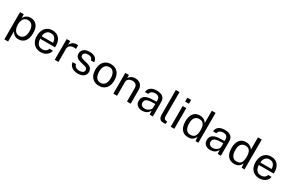

<svg xmlns="http://www.w3.org/2000/svg" viewBox="189 -2362 6229 4142"><g transform="rotate(30 3304.0 -291.0)"><path d="M76.5 161V-517H168.5L169.5 -427Q181.5 -448 203.2 -471.2Q225 -494.5 258.5 -510.8Q292 -527 339.5 -527Q432 -527 490.5 -463Q549 -399 549 -265.5Q549 -132.5 491.5 -61.2Q434 10 332 10Q286 10 253.8 -6.8Q221.5 -23.5 201 -47.5Q180.5 -71.5 169.5 -93.5V161ZM314.5 -62Q378.5 -62 419 -110.8Q459.5 -159.5 459.5 -262.5Q459.5 -350.5 422.5 -402.8Q385.5 -455 314.5 -455Q242.5 -455 205.5 -401.5Q168.5 -348 168.5 -262.5Q168.5 -207 185 -161.5Q201.5 -116 234 -89Q266.5 -62 314.5 -62Z M740 -237Q740 -188 756.2 -148.2Q772.5 -108.5 805.5 -85Q838.5 -61.5 889 -61.5Q938.5 -61.5 974.2 -84.5Q1010 -107.5 1020 -151H1107Q1097.5 -98.5 1065.2 -62.5Q1033 -26.5 987 -8.2Q941 10 890.5 10Q818.5 10 763.5 -21.5Q708.5 -53 677.5 -112Q646.5 -171 646.5 -253.5Q646.5 -335 674.5 -396.5Q702.5 -458 755.5 -492.5Q808.5 -527 884 -527Q993 -527 1051.8 -457.8Q1110.5 -388.5 1110.5 -271V-237ZM740.5 -299.5H1021.5Q1021.5 -366 987.5 -411.5Q953.5 -457 883.5 -457Q835 -457 803 -433.8Q771 -410.5 755.5 -374.2Q740 -338 740.5 -299.5Z M1238.5 0V-517H1326.5V-417.5Q1346 -473 1388.2 -500Q1430.5 -527 1479.5 -527Q1491 -527 1501.8 -525.5Q1512.5 -524 1519 -520.5V-431Q1511.5 -434.5 1499.8 -435.8Q1488 -437 1480 -437Q1418.5 -441 1374.5 -413.5Q1330.5 -386 1330.5 -321.5V0Z M1812 10Q1758 10 1711.8 -7Q1665.5 -24 1635 -59.2Q1604.5 -94.5 1597 -150.5H1681Q1691 -105 1726.8 -82Q1762.5 -59 1811.5 -59Q1864 -59 1896 -78.5Q1928 -98 1928 -138.5Q1928 -193 1859 -209.5L1752 -236Q1689.5 -251 1652.2 -283Q1615 -315 1614.5 -372.5Q1614.5 -440.5 1663.8 -483.8Q1713 -527 1811.5 -527Q1895.5 -527 1947.2 -489Q1999 -451 2001.5 -378.5H1919.5Q1914.5 -415.5 1886.5 -437.2Q1858.5 -459 1810.5 -459Q1761 -459 1730 -439.2Q1699 -419.5 1699 -378Q1699 -350.5 1721.2 -334.8Q1743.5 -319 1786 -308.5L1890 -282.5Q1937.5 -270 1963.8 -247Q1990 -224 2000.5 -196.5Q2011 -169 2011 -143.5Q2011 -72 1958.8 -31Q1906.5 10 1812 10Z M2340 10Q2232.5 10 2167.8 -58.5Q2103 -127 2103 -256.5Q2103 -337.5 2130.5 -398.5Q2158 -459.5 2211 -493.2Q2264 -527 2340.5 -527Q2447 -527 2511.2 -457Q2575.5 -387 2575.5 -256.5Q2575.5 -177.5 2548.8 -117.5Q2522 -57.5 2469.5 -23.8Q2417 10 2340 10ZM2340.5 -63Q2409.5 -63 2446.8 -115.2Q2484 -167.5 2484 -258.5Q2484 -314 2469.2 -358.2Q2454.5 -402.5 2422.8 -428.5Q2391 -454.5 2340.5 -454.5Q2270 -454.5 2232.5 -402.8Q2195 -351 2195 -258.5Q2195 -204 2209.8 -159.5Q2224.5 -115 2256.5 -89Q2288.5 -63 2340.5 -63Z M2698.5 0V-517H2788V-442Q2807 -474.5 2847.5 -499.5Q2888 -524.5 2950 -524.5Q2999 -524.5 3040.2 -505Q3081.5 -485.5 3106.2 -444.2Q3131 -403 3131 -338V0H3038.5V-329Q3038.5 -389.5 3006.8 -418.8Q2975 -448 2924.5 -448Q2889.5 -448 2859 -436.8Q2828.5 -425.5 2809.5 -402.8Q2790.5 -380 2790.5 -345.5V0Z M3419 10Q3343.5 10 3296 -29.5Q3248.5 -69 3248.5 -140Q3248.5 -226 3308.2 -268Q3368 -310 3501 -313L3593 -315.5V-356Q3593 -403.5 3564.5 -431.2Q3536 -459 3476.5 -459Q3432 -458.5 3398 -437.8Q3364 -417 3354.5 -371H3273Q3277 -446.5 3332 -486.8Q3387 -527 3481 -527Q3581.5 -527 3632 -484.5Q3682.5 -442 3682.5 -361V0H3603.5L3596.5 -97Q3566.5 -36.5 3520.5 -13.2Q3474.5 10 3419 10ZM3446.5 -56.5Q3481.5 -56.5 3515 -73Q3548.5 -89.5 3570.8 -115.2Q3593 -141 3593 -170V-258.5L3516.5 -257Q3427.5 -255.5 3382.8 -230.8Q3338 -206 3338 -149Q3338 -105 3368.5 -80.8Q3399 -56.5 3446.5 -56.5Z M3957.5 6.5Q3901.5 6.5 3873.5 -13.2Q3845.5 -33 3836.2 -64.8Q3827 -96.5 3827 -133V-743H3918V-142Q3918 -102.5 3933.2 -83.2Q3948.5 -64 3976 -62L4004 -61.5V-1.5Q3979 6.5 3957.5 6.5Z M4219.5 -722.5V-626.5H4125V-722.5ZM4217 -517V0H4127.5V-517Z M4561 10Q4460 10 4401.2 -59Q4342.5 -128 4342.5 -260.5Q4342.5 -381.5 4395.5 -454.2Q4448.5 -527 4553.5 -527Q4603 -527 4637.8 -511Q4672.5 -495 4693.5 -473.5Q4714.5 -452 4723 -435V-743H4816.5V0H4745.5L4735.5 -106Q4729 -86 4711.2 -58.5Q4693.5 -31 4657.5 -10.5Q4621.5 10 4561 10ZM4577.5 -61Q4655.5 -61 4689.2 -108.8Q4723 -156.5 4723 -265Q4722 -355.5 4689 -405.2Q4656 -455 4579 -455Q4515.5 -455 4475.5 -409.8Q4435.5 -364.5 4435.5 -265Q4435.5 -168 4471.5 -114.5Q4507.5 -61 4577.5 -61Z M5114 10Q5038.5 10 4991 -29.5Q4943.5 -69 4943.5 -140Q4943.5 -226 5003.2 -268Q5063 -310 5196 -313L5288 -315.5V-356Q5288 -403.5 5259.5 -431.2Q5231 -459 5171.5 -459Q5127 -458.5 5093 -437.8Q5059 -417 5049.5 -371H4968Q4972 -446.5 5027 -486.8Q5082 -527 5176 -527Q5276.5 -527 5327 -484.5Q5377.5 -442 5377.5 -361V0H5298.5L5291.5 -97Q5261.5 -36.5 5215.5 -13.2Q5169.5 10 5114 10ZM5141.5 -56.5Q5176.5 -56.5 5210 -73Q5243.5 -89.5 5265.8 -115.2Q5288 -141 5288 -170V-258.5L5211.5 -257Q5122.5 -255.5 5077.8 -230.8Q5033 -206 5033 -149Q5033 -105 5063.5 -80.8Q5094 -56.5 5141.5 -56.5Z M5710.5 10Q5609.5 10 5550.8 -59Q5492 -128 5492 -260.5Q5492 -381.5 5545 -454.2Q5598 -527 5703 -527Q5752.5 -527 5787.2 -511Q5822 -495 5843 -473.5Q5864 -452 5872.5 -435V-743H5966V0H5895L5885 -106Q5878.5 -86 5860.8 -58.5Q5843 -31 5807 -10.5Q5771 10 5710.5 10ZM5727 -61Q5805 -61 5838.8 -108.8Q5872.5 -156.5 5872.5 -265Q5871.5 -355.5 5838.5 -405.2Q5805.5 -455 5728.5 -455Q5665 -455 5625 -409.8Q5585 -364.5 5585 -265Q5585 -168 5621 -114.5Q5657 -61 5727 -61Z M6186.5 -237Q6186.5 -188 6202.8 -148.2Q6219 -108.5 6252 -85Q6285 -61.5 6335.5 -61.5Q6385 -61.5 6420.8 -84.5Q6456.5 -107.5 6466.5 -151H6553.5Q6544 -98.5 6511.8 -62.5Q6479.5 -26.5 6433.5 -8.2Q6387.5 10 6337 10Q6265 10 6210 -21.5Q6155 -53 6124 -112Q6093 -171 6093 -253.5Q6093 -335 6121 -396.5Q6149 -458 6202 -492.5Q6255 -527 6330.5 -527Q6439.5 -527 6498.2 -457.8Q6557 -388.5 6557 -271V-237ZM6187 -299.5H6468Q6468 -366 6434 -411.5Q6400 -457 6330 -457Q6281.5 -457 6249.5 -433.8Q6217.5 -410.5 6202 -374.2Q6186.5 -338 6187 -299.5Z"/></g></svg>

Font: Public Sans
Style: Regular
Weight: 400
Designer: The Public Sans project authors (U.S. Web Design System). Libre Franklin designed by Pablo Impallari and Rodrigo Fuenzal
Version: Version 1.008; ttfautohint (v1.8.1) -l 8 -r 50 -G 200 -x 14 